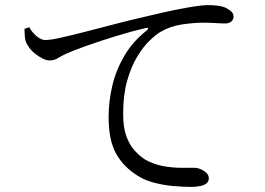

<svg xmlns="http://www.w3.org/2000/svg" viewBox="-20 -731 1040 753"><path d="M727 2Q698 2 658 -1.5Q618 -5 577 -16.5Q536 -28 502 -54Q455 -88 430.5 -138Q406 -188 406 -273Q406 -332 420 -393Q434 -454 467 -511Q500 -568 556 -612Q562 -617 560.5 -620Q559 -623 551 -621Q495 -608 433.5 -589Q372 -570 319.5 -551.5Q267 -533 237 -519Q222 -512 207 -503Q192 -494 176 -494Q162 -494 147 -501.5Q132 -509 117.5 -520.5Q103 -532 93.5 -545.5Q84 -559 80 -572Q77 -584 77 -595.5Q77 -607 76 -618L95 -624Q105 -605 123 -589.5Q141 -574 158 -574Q177 -574 220 -583.5Q263 -593 320.5 -608Q378 -623 442 -639.5Q506 -656 568 -670Q626 -684 671 -693Q716 -702 747 -706.5Q778 -711 795 -711Q815 -711 834.5 -708.5Q854 -706 866 -700Q882 -692 889 -684Q896 -676 896 -665Q896 -655 887.5 -647Q879 -639 862 -639Q847 -639 825.5 -640.5Q804 -642 776 -642Q740 -642 693 -635Q646 -628 608 -605Q591 -595 566.5 -571.5Q542 -548 518.5 -509.5Q495 -471 479 -415.5Q463 -360 463 -285Q463 -230 476 -195.5Q489 -161 508.5 -140Q528 -119 548 -106Q581 -87 618 -80Q655 -73 688.5 -73Q722 -73 742 -73Q754 -73 767 -67.5Q780 -62 789.5 -53Q799 -44 799 -31Q799 -20 790.5 -12.5Q782 -5 766 -1.5Q750 2 727 2Z"/></svg>

Font: Noto Serif JP
Style: Regular
Weight: 400
Designer: Ryoko NISHIZUKA  (kana & ideographs); Frank Grießhammer (Latin, Greek & Cyrillic); Wenlong ZHANG  (bopomofo); Sandoll Co
Foundry: Adobe
Version: Version 2.003-H1;hotconv 1.1.1;makeotfexe 2.6.0